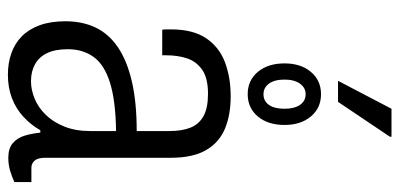

<svg xmlns="http://www.w3.org/2000/svg" viewBox="-276 -698 987 474"><g transform="rotate(90 217.0 -461.5)"><path d="M165 12Q136 12 112 3.5Q88 -5 70.5 -22Q53 -39 43 -66Q33 -93 33 -130Q33 -172 48.5 -204.5Q64 -237 97 -259.5Q130 -282 181.5 -294Q233 -306 304 -306V-387Q304 -418 295.5 -439Q287 -460 267 -471Q247 -482 212 -482Q173 -482 152.5 -467.5Q132 -453 124.5 -430Q117 -407 117 -379V-369H54Q53 -374 53 -379Q53 -384 53 -390Q53 -445 75 -477.5Q97 -510 134.5 -524Q172 -538 218 -538Q265 -538 299 -523.5Q333 -509 351.5 -476.5Q370 -444 370 -390V-80Q370 -62 377 -54Q384 -46 395 -46H430V-4Q417 2 402 6.5Q387 11 370 11Q347 11 334 0Q321 -11 315.5 -29Q310 -47 308 -68H302Q289 -45 269 -26.5Q249 -8 223 2Q197 12 165 12ZM181 -45Q202 -45 224 -54Q246 -63 264 -81.5Q282 -100 293 -127.5Q304 -155 304 -191V-255Q229 -254 184.5 -240Q140 -226 121 -199.5Q102 -173 102 -136Q102 -105 111.5 -85Q121 -65 139 -55Q157 -45 181 -45ZM213 -580Q179 -580 158 -605Q137 -630 137 -671Q137 -711 158 -736Q179 -761 213 -761Q247 -761 268 -736Q289 -711 289 -671Q289 -630 268 -605Q247 -580 213 -580ZM213 -619Q230 -619 239.5 -632.5Q249 -646 249 -671Q249 -695 239.5 -709Q230 -723 213 -723Q197 -723 187 -709Q177 -695 177 -671Q177 -646 187 -632.5Q197 -619 213 -619ZM180 -803 249 -935H318V-931L232 -803Z"/></g></svg>

Font: Archivo Condensed Light
Style: Regular
Weight: 300
Width: 3
Designer: Hector Gatti
Foundry: Omnibus-Type
Version: Version 2.001